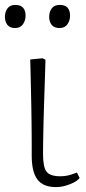

<svg xmlns="http://www.w3.org/2000/svg" viewBox="-48 -747 348 781"><path d="M179 14Q128 14 104.5 -16.5Q81 -47 81 -114Q81 -138 81 -169.5Q81 -201 80.5 -236Q80 -271 79.5 -307.5Q79 -344 78 -379.5Q77 -415 76.5 -447Q76 -479 75 -505L125 -510L137 -504Q136 -466 134.5 -422Q133 -378 131.5 -332.5Q130 -287 129 -245Q128 -203 127.5 -171Q127 -139 127 -121Q127 -67 141.5 -48.5Q156 -30 197 -30Q214 -30 227.5 -33Q241 -36 265 -45L276 -23Q267 -12 251 -4Q235 4 216.5 9Q198 14 179 14ZM194 -633Q172 -633 162 -646Q152 -659 152 -678Q152 -699 162.5 -713Q173 -727 195 -727Q217 -727 227 -715.5Q237 -704 237 -683Q237 -664 226.5 -648.5Q216 -633 194 -633ZM13 -633Q-8 -633 -18 -646Q-28 -659 -28 -678Q-28 -699 -17.5 -713Q-7 -727 14 -727Q36 -727 46 -715.5Q56 -704 56 -683Q56 -664 45.5 -648.5Q35 -633 13 -633Z"/></svg>

Font: Literata 18pt ExtraLight
Style: Regular
Weight: 250
Designer: Latin by Veronika Burian and Jose Scaglione. Greek by Irene Vlachou. Cyrillic by Vera Evstafieva.
Foundry: TypeTogether
Version: Version 3.103;gftools[0.9.29]